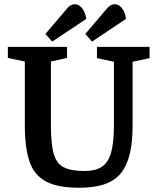

<svg xmlns="http://www.w3.org/2000/svg" viewBox="-20 -869 741 905"><path d="M353 16Q253 16 197 -13.5Q141 -43 119 -108Q97 -173 97 -278V-579L17 -596V-648H296V-596L220 -579V-278Q220 -190 233.5 -143.5Q247 -97 281.5 -80Q316 -63 377 -63Q431 -63 461 -83.5Q491 -104 504 -151Q517 -198 517 -278V-578L437 -595V-648H685V-595L605 -578V-278Q605 -202 592.5 -147Q580 -92 552 -55.5Q524 -19 475 -1.5Q426 16 353 16ZM414 -673 382 -709 474 -817Q490 -837 500 -843Q510 -849 522 -849Q539 -849 554 -831.5Q569 -814 574 -780ZM226 -673 194 -709 286 -817Q301 -837 311.5 -843Q322 -849 334 -849Q351 -849 366 -831.5Q381 -814 387 -780Z"/></svg>

Font: Faustina SemiBold
Style: Regular
Weight: 600
Designer: Alfonso Garcia
Foundry: http://www.omnibus-type.com
Version: Version 1.200